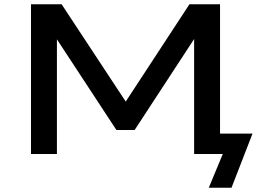

<svg xmlns="http://www.w3.org/2000/svg" viewBox="-20 -725 1209 904"><path d="M963 159 1029 0H894V-558L901 -552L614 -113H528L240 -552L248 -558V0H126V-705H270L581 -233H563L872 -705H1016V-96H1169L1070 159Z"/></svg>

Font: Nunito Sans 7pt Expanded SemiBold
Style: Regular
Weight: 600
Width: 7
Designer: Vernon Adams
Foundry: Vernon Adams
Version: Version 3.101;gftools[0.9.27]